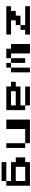

<svg xmlns="http://www.w3.org/2000/svg" viewBox="1042 -1394 415 2540"><g transform="rotate(90 1250.0 -124.5)"><path d="M62.5 -312.5H437.5V-250H375V-187.5H312.5V-250H62.5ZM187.5 -187.5H312.5V-125H250V-62.5H437.5V0H62.5V-62.5H125V-125H187.5Z M562.5 -312.5H687.5V-62.5H750V0H625V-62.5H562.5ZM875 -312.5H937.5V-62.5H875ZM750 -250H812.5V-62.5H750ZM812.5 -62.5H875V0H812.5Z M1125 -312.5H1375V-250H1125ZM1375 -250H1437.5V0H1125V-62.5H1062.5V-125H1125V-187.5H1375ZM1375 -125H1187.5V-62.5H1375Z M1562.5 -312.5H1875V-250H1687.5V0H1562.5ZM1875 -250H1937.5V0H1875Z M2125 -312.5H2437.5V0H2375V-62.5H2125V-125H2062.5V-250H2125ZM2125 0H2375V62.5H2125ZM2375 -250H2187.5V-125H2375Z"/></g></svg>

Font: Half Eighties
Style: Regular
Weight: 400
Monospace: yes
Designer: Jayvee Enaguas (HarvettFox96)
Version: 20191127.01dev02